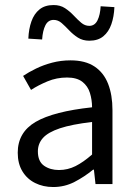

<svg xmlns="http://www.w3.org/2000/svg" viewBox="-20 -741 544 773"><path d="M194.3 12Q153.6 12 121.2 -4.3Q88.8 -20.5 70.1 -51.5Q51.4 -82.4 51.4 -126.2Q51.4 -208 123.4 -250.2Q195.4 -292.3 350.7 -309Q350.5 -339.5 342 -367Q333.5 -394.6 311.5 -411.7Q289.4 -428.9 249.9 -428.9Q208.1 -428.9 171.1 -413.4Q134 -397.9 104.9 -379L73 -435.4Q95.3 -450.4 125 -464.9Q154.7 -479.4 189.9 -488.7Q225.1 -498 264.1 -498Q323.2 -498 360.4 -473.3Q397.6 -448.6 415.2 -403.6Q432.8 -358.6 432.8 -297.7V0H364.5L358.1 -57.9H354.8Q319.7 -29.1 279.8 -8.5Q239.9 12 194.3 12ZM217.2 -56.5Q252.6 -56.5 284.1 -72.3Q315.6 -88.1 350.7 -118.9V-249.9Q269 -240.4 221.3 -224.5Q173.6 -208.6 153 -185.6Q132.5 -162.7 132.5 -131.5Q132.5 -91.2 157.3 -73.8Q182.1 -56.5 217.2 -56.5ZM339.6 -577.1Q313.2 -577.1 293.5 -589.7Q273.9 -602.3 258.3 -619Q242.6 -635.6 228.1 -648.3Q213.6 -660.9 196 -660.9Q173.9 -660.9 162.9 -639.4Q151.9 -617.8 149.6 -582L94.1 -585.5Q95.7 -624.8 106.6 -655.2Q117.4 -685.6 139.1 -703.1Q160.8 -720.7 195.8 -720.7Q222.6 -720.7 241.7 -708.1Q260.8 -695.5 276.5 -678.8Q292.1 -662.1 306.9 -649.5Q321.8 -636.9 339.4 -636.9Q361.5 -636.9 372.5 -659.1Q383.4 -681.2 385.2 -715.8L440.6 -712.3Q439 -674 428.3 -643.4Q417.7 -612.8 396.1 -595Q374.5 -577.1 339.6 -577.1Z"/></svg>

Font: Source Sans 3 Variable
Style: Regular
Weight: 200
Designer: Paul D. Hunt
Foundry: Adobe Systems Incorporated
Version: Version 3.026